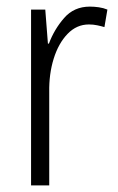

<svg xmlns="http://www.w3.org/2000/svg" viewBox="-20 -561 356 581"><path d="M252 -541Q265 -541 279 -539Q293 -537 305 -532L296 -479Q286 -482 274 -484.5Q262 -487 249 -487Q212 -487 184.5 -458.5Q157 -430 142.5 -383.5Q128 -337 129 -282V0H74V-532H117L125 -429H128Q144 -472 174 -506.5Q204 -541 252 -541Z"/></svg>

Font: Noto Sans Georgian Condensed Light
Style: Regular
Weight: 300
Width: 3
Designer: Monotype Design Team, Akaki Razmadze
Foundry: Google LLC
Version: Version 2.005; ttfautohint (v1.8.4.7-5d5b)